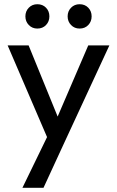

<svg xmlns="http://www.w3.org/2000/svg" viewBox="-20 -690 554 909"><path d="M222 3.8 16.2 -475H115.5L268.5 -100H236.5L397.8 -475H497.8L276 3.8ZM86.2 199 225.5 -87.8 276 3.8 186 199ZM156.8 -554.8Q132.5 -554.8 116.4 -571.5Q100.2 -588.2 100.2 -612.5Q100.2 -637 116.4 -653.5Q132.5 -670 156.8 -670Q182 -670 197.9 -653.5Q213.8 -637 213.8 -612.5Q213.8 -588.2 197.9 -571.5Q182 -554.8 156.8 -554.8ZM356.8 -554.8Q332.5 -554.8 316.4 -571.5Q300.2 -588.2 300.2 -612.5Q300.2 -637 316.4 -653.5Q332.5 -670 356.8 -670Q382 -670 397.9 -653.5Q413.8 -637 413.8 -612.5Q413.8 -588.2 397.9 -571.5Q382 -554.8 356.8 -554.8Z"/></svg>

Font: Marine Company Thin
Style: Regular
Weight: 100
Designer: Rodrigo Fuenzalida
Foundry: fragTYPE
Version: Version 1.000